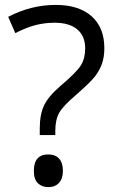

<svg xmlns="http://www.w3.org/2000/svg" viewBox="-20 -744 469 778"><path d="M141.1 -196.8V-223.1Q141.1 -280.3 158.7 -317.1Q176.3 -354 224.1 -395Q290.5 -451.2 307.9 -479.5Q325.2 -507.8 325.2 -547.9Q325.2 -597.7 293.2 -624.8Q261.2 -651.9 201.2 -651.9Q162.6 -651.9 126 -642.8Q89.4 -633.8 42 -609.9L13.2 -675.8Q105.5 -724.1 206.1 -724.1Q299.3 -724.1 351.1 -678.2Q402.8 -632.3 402.8 -548.8Q402.8 -513.2 393.3 -486.1Q383.8 -459 365.2 -434.8Q346.7 -410.6 285.2 -356.9Q235.8 -314.9 220 -287.1Q204.1 -259.3 204.1 -212.9V-196.8ZM117.2 -51.8Q117.2 -118.2 175.8 -118.2Q204.1 -118.2 219.5 -101.1Q234.9 -84 234.9 -51.8Q234.9 -20.5 219.2 -3.2Q203.6 14.2 175.8 14.2Q150.4 14.2 133.8 -1.2Q117.2 -16.6 117.2 -51.8Z"/></svg>

Font: f02293617
Style: Regular
Weight: 400
Foundry: Ascender Corporation
Version: Version 1.10